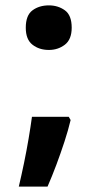

<svg xmlns="http://www.w3.org/2000/svg" viewBox="-20 -576 364 715"><path d="M50 119Q60 76.7 69.5 30.8Q79 -15.2 86.5 -59.6Q94 -104 99 -141H236L243 -129Q234 -91 220 -48.3Q206 -5.5 190 37.3Q174 80 157 119ZM162 -390Q125.9 -390 101 -409.5Q76 -428.9 76 -472.8Q76 -519 101 -537.5Q125.9 -556 162 -556Q196 -556 221.5 -537.7Q247 -519.4 247 -473Q247 -429 221.5 -409.5Q196 -390 162 -390Z"/></svg>

Font: Noto Sans Gujarati
Style: Regular
Weight: 400
Designer: Jelle Bosma - Monotype Design Team, Universal Thirst
Foundry: Monotype Imaging Inc.
Version: Version 2.102